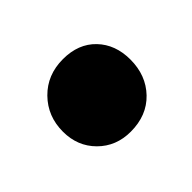

<svg xmlns="http://www.w3.org/2000/svg" viewBox="-58 -449 344 344"><g transform="rotate(-45 114.5 -277.0)"><path d="M27 -274Q27 -313 53 -339.5Q79 -366 119 -366Q158 -366 181 -342Q204 -318 204 -280Q204 -240 179 -214Q154 -188 113 -188Q76 -188 51.5 -212.5Q27 -237 27 -274Z"/></g></svg>

Font: Mona Sans ExtraBold
Style: Italic
Weight: 800
Italic angle: -11.7°
Designer: Deni Anggara
Foundry: GitHub
Version: Version 2.000